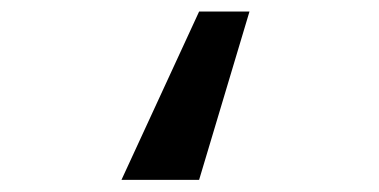

<svg xmlns="http://www.w3.org/2000/svg" viewBox="-20 -220 640 324"><path d="M316 83.5H185L316 -200.5H401Z"/></svg>

Font: JuliaMono Italic
Style: Regular
Weight: 400
Italic angle: -9°
Monospace: yes
Designer: cormullion
Foundry: corm
Version: Version 0.049; ttfautohint (v1.8.4)